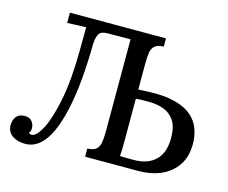

<svg xmlns="http://www.w3.org/2000/svg" viewBox="-100 -839 1179 994"><g transform="rotate(15 489.0 -342.0)"><path d="M109 16Q67 16 39.5 -3.5Q12 -23 12 -59Q12 -84 25.5 -103Q39 -122 68 -123Q97 -124 110 -107.5Q123 -91 123 -72Q123 -62 121.5 -56.5Q120 -51 114 -45Q121 -38 130 -38Q155 -38 184.5 -94Q214 -150 235.5 -258Q257 -366 258 -524L259 -649L237 -648L158 -645V-700H673V-656Q641 -655 626 -642.5Q611 -630 607 -606.5Q603 -583 603 -545V-407L659 -410Q744 -413 800 -398Q856 -383 888.5 -355Q921 -327 935 -289Q949 -251 949 -208Q949 -140 918 -93.5Q887 -47 833.5 -23.5Q780 0 711 0H427V-44Q459 -45 473.5 -57Q488 -69 492.5 -93Q497 -117 497 -155V-648L373 -647Q340 -647 329 -629.5Q318 -612 316 -576Q315 -474 307 -384.5Q299 -295 283 -221.5Q267 -148 243 -94.5Q219 -41 185.5 -12.5Q152 16 109 16ZM600 -50Q621 -49 643.5 -49Q666 -49 678 -49Q750 -50 791 -89.5Q832 -129 832 -208Q832 -268 810.5 -300.5Q789 -333 753 -346.5Q717 -360 674 -360Q658 -360 647 -360Q636 -360 626.5 -359.5Q617 -359 603 -358V-132Q603 -105 602.5 -84Q602 -63 600 -50Z"/></g></svg>

Font: Lora Medium
Style: Regular
Weight: 500
Designer: Olga Karpushina, Alexei Vanyashin (Cyrillic)
Foundry: Cyreal
Version: Version 3.004